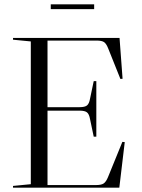

<svg xmlns="http://www.w3.org/2000/svg" viewBox="-20 -865 654 885"><path d="M199 -371H347Q371 -371 381 -379Q391 -387 395 -410L412 -491H424V-235H412L395 -316Q391 -339 381 -347Q371 -355 347 -355H199V-12H423Q447 -12 458 -19.5Q469 -27 478 -49L544 -211L555 -210L530 0H40V-8L122 -16V-674L40 -682V-690H531L545 -502L535 -501L479 -641Q470 -664 459.5 -671Q449 -678 425 -678H199ZM214 -823V-845H414V-823Z"/></svg>

Font: Libre Caslon Display
Style: Regular
Weight: 400
Designer: Pablo Impallari, Rodrigo Fuenzalida
Foundry: Pablo Impallari, Rodrigo Fuenzalida
Version: Version 1.002